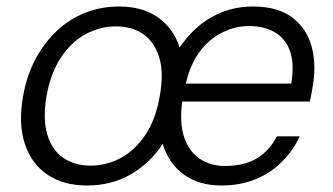

<svg xmlns="http://www.w3.org/2000/svg" viewBox="-20 -558 1024 590"><path d="M248 12Q175 12 125.5 -21.5Q76 -55 56 -117Q36 -179 51 -263Q62 -326 89 -376.5Q116 -427 155 -463.5Q194 -500 242.5 -519Q291 -538 346 -538Q418 -538 465.5 -504.5Q513 -471 532 -412Q573 -473 630.5 -505.5Q688 -538 757 -538Q834 -538 878.5 -504Q923 -470 938 -413.5Q953 -357 940 -287Q939 -281 938 -275Q937 -269 935.5 -262Q934 -255 932 -246H540Q531 -180 546 -136Q561 -92 594 -70Q627 -48 670 -48Q731 -48 769.5 -71.5Q808 -95 831 -139H901Q881 -96 847 -61.5Q813 -27 766 -7.5Q719 12 660 12Q591 12 544.5 -22Q498 -56 480 -116Q440 -55 380.5 -21.5Q321 12 248 12ZM258 -49Q307 -49 351 -72.5Q395 -96 427 -144Q459 -192 471 -263Q484 -335 469 -382.5Q454 -430 419.5 -453.5Q385 -477 336 -477Q288 -477 244 -453.5Q200 -430 168 -382.5Q136 -335 123 -263Q111 -192 125.5 -144Q140 -96 175 -72.5Q210 -49 258 -49ZM551 -301H875Q885 -361 871.5 -400Q858 -439 825 -458.5Q792 -478 745 -478Q704 -478 664.5 -459Q625 -440 595 -401Q565 -362 551 -301Z"/></svg>

Font: DM Sans 9pt Light
Style: Italic
Weight: 300
Italic angle: -10°
Version: Version 4.004;gftools[0.9.30]